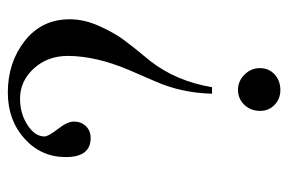

<svg xmlns="http://www.w3.org/2000/svg" viewBox="-146 -600 754 503"><g transform="rotate(-90 231.5 -349.0)"><path d="M240 -706Q319 -706 375.5 -661.5Q432 -617 432 -544Q432 -506 414.5 -467Q397 -428 379 -403.5Q361 -379 322 -332Q270 -265 254 -171H237Q239 -251 269 -319L298 -386Q336 -475 336 -549Q336 -602 303 -638Q270 -674 224 -674Q185 -674 155 -654.5Q125 -635 125 -610Q125 -600 144.5 -575Q164 -550 164 -533Q164 -514 152 -501.5Q140 -489 121 -489Q71 -489 71 -554Q71 -619 119.5 -662.5Q168 -706 240 -706ZM247 -103Q270 -103 287 -86Q304 -69 304 -46Q304 -22 287.5 -7Q271 8 246 8Q224 8 208 -7Q192 -22 192 -45Q192 -70 208 -86.5Q224 -103 247 -103Z"/></g></svg>

Font: MM Ethnic
Style: Regular
Weight: 400
Designer: Khon Soe Zaw Thu
Version: Version 1.00 July 18, 2016, initial release